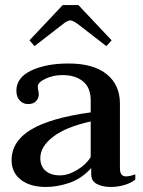

<svg xmlns="http://www.w3.org/2000/svg" viewBox="-20 -732 568 762"><path d="M97 -572 229 -712H291L423 -572L402 -549L287 -638Q268 -651 260 -651Q248 -651 232 -638L117 -549ZM26 -96Q26 -171 103 -217.5Q180 -264 340 -286V-334Q340 -384 309.5 -409Q279 -434 228 -434Q191 -434 160.5 -419.5Q130 -405 130 -389Q130 -382 132 -372.5Q134 -363 134 -358Q134 -343 123.5 -331Q113 -319 91 -319Q72 -319 58.5 -333Q45 -347 45 -372Q45 -424 104 -452Q163 -480 252 -480Q351 -480 403.5 -437.5Q456 -395 456 -321V-64Q456 -32 480 -32Q495 -32 517 -40V-19Q499 -5 473 2.5Q447 10 419 10Q388 10 365 -1.5Q342 -13 342 -41V-65Q304 -23 256 -6.5Q208 10 162 10Q100 10 63 -18.5Q26 -47 26 -96ZM340 -109V-250Q241 -228 190.5 -189Q140 -150 140 -105Q140 -72 161 -54Q182 -36 218 -36Q251 -36 287 -58Q323 -80 340 -109Z"/></svg>

Font: Taviraj Medium
Style: Regular
Weight: 500
Designer: Katatrad Team
Foundry: CadsonDemak
Version: Version 1.001